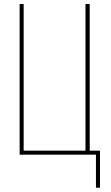

<svg xmlns="http://www.w3.org/2000/svg" viewBox="-20 -750 540 931"><path d="M464.8 -19.5V160.2H445.3V0H75.2V-730.5H94.7V-19.5H394.5V-730.5H415V-19.5Z"/></svg>

Font: Mgen+ 1m thin
Style: Regular
Weight: 100
Designer: [Source Han Sans]
Ryoko NISHIZUKA  (kana & ideographs); Paul D. Hunt (Latin, Greek & Cyrillic); Wenlong ZHANG  (bopomofo
Version: Version 1.059.20150602